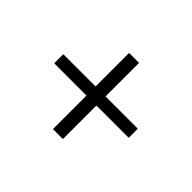

<svg xmlns="http://www.w3.org/2000/svg" viewBox="-100 -733 820 820"><g transform="rotate(45 310.0 -323.0)"><path d="M85 -350.5H535V-295.5H85ZM340 -553V-93H280V-553Z"/></g></svg>

Font: Monaspace Xenon Var ExtraLight
Style: Regular
Weight: 200
Designer: Riley Cran and the Lettermatic Team
Version: Version 1.200 (Monaspace Xenon Var)